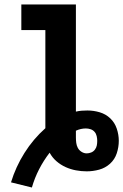

<svg xmlns="http://www.w3.org/2000/svg" viewBox="-20 -755 549 855"><path d="M122 80 29 57Q50 -12 89 -74Q128 -136 182 -184V-621H75V-735H318V-258Q331 -261 343.5 -262Q356 -263 369 -263Q397 -263 424 -255Q451 -247 471 -228Q491 -209 500 -182Q509 -155 509 -128Q509 -100 500 -72.5Q491 -45 470 -26Q449 -7 421.5 0.5Q394 8 366 8Q342 8 318 3.5Q294 -1 272 -11Q250 -21 231.5 -37Q213 -53 201 -75Q174 -40 154 -1Q134 38 122 80ZM366 -72Q376 -72 386 -76Q396 -80 402.5 -88.5Q409 -97 411 -107Q413 -117 413 -128Q413 -138 410.5 -149Q408 -160 401 -168Q394 -176 383.5 -179.5Q373 -183 362 -183Q351 -183 340 -180.5Q329 -178 318 -173Q318 -166 318 -158.5Q318 -151 318 -143Q318 -131 319.5 -119Q321 -107 326.5 -96.5Q332 -86 343 -79Q354 -72 366 -72Z"/></svg>

Font: Iosevka SS04 Heavy
Style: Regular
Weight: 900
Monospace: yes
Designer: Belleve Invis
Foundry: Belleve Invis
Version: Version 19.0.0; ttfautohint (v1.8.4)